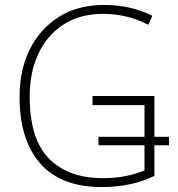

<svg xmlns="http://www.w3.org/2000/svg" viewBox="-20 -746 718 776"><path d="M391 10Q226 10 142.5 -85.5Q59 -181 59 -355Q59 -462 100 -545.5Q141 -629 217.5 -677.5Q294 -726 400 -726Q509 -726 596 -682L579 -646Q534 -669 489 -679.5Q444 -690 397 -690Q304 -690 237.5 -647.5Q171 -605 135.5 -529.5Q100 -454 100 -356Q100 -184 178 -105Q256 -26 395 -26Q447 -26 488.5 -34.5Q530 -43 564 -57V-159H378V-193H564V-321H354V-358H604V-193H663V-159H604V-35Q512 10 391 10Z"/></svg>

Font: Noto Sans Disp ExtLt
Style: Regular
Weight: 200
Designer: Monotype Design Team
Foundry: Monotype Imaging Inc.
Version: Version 2.000;GOOG;noto-source:20170915:90ef993387c0